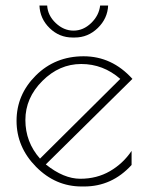

<svg xmlns="http://www.w3.org/2000/svg" viewBox="-20 -664 535 696"><path d="M285 12H276Q181 12 110.5 -59.5Q40 -131 40 -226Q40 -321 110 -390.5Q180 -460 283 -460Q386 -460 460 -378L146 -68Q211 -16 271 -16Q331 -16 378.5 -43.5Q426 -71 457 -117V-66Q386 12 285 12ZM125 -89 416 -378Q354 -432 274.5 -432Q195 -432 133.5 -370.5Q72 -309 72 -229Q72 -149 125 -89ZM343 -644H372Q370 -597 334.5 -562.5Q299 -528 251 -528H243Q195 -528 160 -562Q125 -596 123 -644H151Q153 -608 182 -580.5Q211 -553 246.5 -553Q282 -553 310.5 -580.5Q339 -608 343 -644Z"/></svg>

Font: Poiret One
Style: Regular
Weight: 400
Designer: Denis Masharov
Foundry: Denis Masharov
Version: Version 1.001